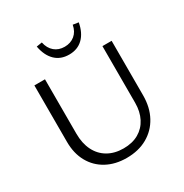

<svg xmlns="http://www.w3.org/2000/svg" viewBox="-196 -1014 1123 1175"><g transform="rotate(-30 365.0 -427.0)"><path d="M362.2 9.4Q282 9.4 221.4 -23.6Q160.7 -56.5 127.1 -117Q93.5 -177.5 93.5 -259V-658H168.4V-273.7Q168.4 -205 193.4 -155Q218.4 -104.9 265 -77.9Q311.7 -50.8 374.7 -50.8Q437.2 -50.8 481.8 -76.5Q526.5 -102.3 550.4 -149Q574.4 -195.8 574.4 -257.5V-658H639.4V-273.3Q639.4 -187.9 604.9 -124.4Q570.5 -60.9 508.3 -25.8Q446.2 9.4 362.2 9.4ZM373.4 -714.5Q313.5 -714.5 275.5 -751.5Q237.5 -788.4 224.9 -856.5L264.3 -862.8Q273.6 -818.4 302.4 -794.1Q331.1 -769.8 373.4 -769.8Q415.6 -769.8 444.9 -793.9Q474.1 -817.9 482.5 -862.4L521.8 -856.5Q509.3 -788.4 471.2 -751.5Q433.2 -714.5 373.4 -714.5Z"/></g></svg>

Font: Ysabeau
Style: Bold
Weight: 700
Designer: Christian Thalmann (Catharsis Fonts)
Version: Version 2.000;gftools[0.9.27.dev2+g8671c4b]